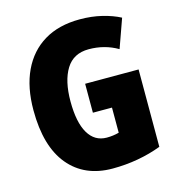

<svg xmlns="http://www.w3.org/2000/svg" viewBox="-109 -818 854 923"><g transform="rotate(-15 318.5 -357.0)"><path d="M316 -418H582V-33Q527 -12 465.5 -1Q404 10 339 10Q200 10 121.5 -84.5Q43 -179 43 -359Q43 -473 81.5 -554.5Q120 -636 193 -680Q266 -724 371 -724Q430 -724 481 -711.5Q532 -699 570 -679L519 -536Q454 -574 375 -574Q299 -574 262.5 -515Q226 -456 226 -354Q226 -250 258 -195.5Q290 -141 350 -141Q382 -141 411 -149V-274H316Z"/></g></svg>

Font: Noto Sans Khmer UI Condensed Black
Style: Regular
Weight: 900
Width: 3
Designer: Danh Hong and the Monotype Design Team
Foundry: Monotype Imaging Inc.
Version: Version 2.002; ttfautohint (v1.8.4.7-5d5b)